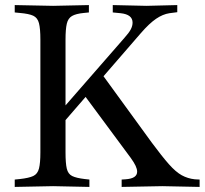

<svg xmlns="http://www.w3.org/2000/svg" viewBox="-20 -733 806 756"><path d="M224 -244V-302L470 -584Q488 -604 495 -617.5Q502 -631 502 -644Q502 -676 455 -681L424 -684V-713L557 -710L678 -713V-685L647 -681Q621 -677 594.5 -659Q568 -641 535 -603ZM38 3V-26L58 -28Q94 -32 111 -40Q128 -48 133.5 -69.5Q139 -91 139 -133V-577Q139 -620 133.5 -641.5Q128 -663 111 -671Q94 -679 58 -682L38 -684V-713L189 -710L330 -713V-684L310 -682Q279 -679 263.5 -670Q248 -661 243 -639.5Q238 -618 238 -577V-133Q238 -90 243 -69Q248 -48 264 -40Q280 -32 314 -28L332 -26V3L189 0ZM459 3V-26L474 -27Q520 -30 520 -57Q520 -67 514 -80Q508 -93 495 -111L304 -369L378 -446L578 -171Q618 -117 645 -86.5Q672 -56 695.5 -43Q719 -30 747 -27L766 -26V3L619 0Z"/></svg>

Font: Baskervville Medium
Style: Regular
Weight: 500
Version: Version 1.100